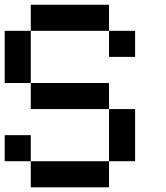

<svg xmlns="http://www.w3.org/2000/svg" viewBox="-20 -798 707 818"><path d="M111.1 -111.1H0V-222.2H111.1ZM444.4 0H111.1V-111.1H444.4ZM555.6 -111.1H444.4V-333.3H555.6ZM444.4 -666.7H111.1V-777.8H444.4ZM555.6 -555.6H444.4V-666.7H555.6ZM111.1 -444.4H0V-666.7H111.1ZM444.4 -333.3H111.1V-444.4H444.4Z"/></svg>

Font: Pixeloid Sans
Style: Regular
Weight: 400
Designer: GGBotNet
Foundry: GGBotNet
Version: 0.5